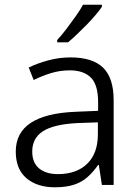

<svg xmlns="http://www.w3.org/2000/svg" viewBox="-20 -786 584 816"><path d="M280 -542Q373 -542 418 -498.5Q463 -455 463 -360V0H413L400 -85H397Q377 -56 352.5 -34Q328 -12 294.5 -1Q261 10 213 10Q138 10 92.5 -28.5Q47 -67 47 -142Q47 -222 111 -264Q175 -306 302 -311L397 -315V-351Q397 -426 366 -456.5Q335 -487 277 -487Q235 -487 197.5 -475.5Q160 -464 123 -446L102 -499Q139 -517 185 -529.5Q231 -542 280 -542ZM310 -263Q209 -258 163 -228.5Q117 -199 117 -142Q117 -94 146.5 -70Q176 -46 226 -46Q305 -46 350.5 -90Q396 -134 396 -216V-266ZM413 -757Q403 -742 386 -722Q369 -702 348.5 -681Q328 -660 307.5 -640.5Q287 -621 269 -606H223V-616Q241 -635 261.5 -662Q282 -689 301.5 -716.5Q321 -744 333 -766H413Z"/></svg>

Font: Noto Sans Syriac Eastern Light
Style: Regular
Weight: 300
Designer: Patrick Giasson and the Monotype Design Team
Foundry: Monotype Imaging Inc.
Version: Version 3.001